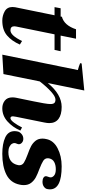

<svg xmlns="http://www.w3.org/2000/svg" viewBox="439 -1183 754 1672"><g transform="rotate(90 816.0 -347.0)"><path d="M211 -111Q209 -99 209 -95Q209 -61 244 -61Q289 -61 337 -162L368 -143Q337 -72 288.5 -31Q240 10 160 10Q116 10 78.5 -11Q41 -32 41 -79Q41 -94 43 -102L113 -445H42L52 -498H124L126 -509Q201 -529 235 -632H317L290 -498H426L415 -445H279Z M1117 -147Q1087 -79 1037 -34.5Q987 10 923 10Q884 10 856 -12Q828 -34 828 -78Q828 -93 831 -109L863 -265Q873 -313 879.5 -351.5Q886 -390 886 -409Q886 -433 877 -443Q868 -453 847 -453Q821 -453 778.5 -415Q736 -377 689 -316L625 0L456 10L590 -648Q555 -657 530 -668L533 -681L768 -704L703 -386Q802 -507 911 -507Q979 -507 1015.5 -479.5Q1052 -452 1052 -399Q1052 -382 1047 -357L997 -110Q993 -90 993 -83Q993 -61 1009 -61Q1025 -61 1048 -92Q1071 -123 1090 -162Z M1122 -97Q1122 -110 1125 -123Q1127 -139 1145 -156Q1163 -173 1189 -173Q1209 -173 1222.5 -161Q1236 -149 1236 -134Q1236 -127 1231 -115.5Q1226 -104 1226 -99Q1224 -88 1232 -74.5Q1240 -61 1258.5 -52Q1277 -43 1304 -43Q1401 -43 1418 -128Q1419 -132 1419 -139Q1419 -164 1396 -178.5Q1373 -193 1324 -211Q1281 -226 1253.5 -240.5Q1226 -255 1206.5 -279Q1187 -303 1187 -340Q1187 -357 1191 -373Q1203 -436 1271 -471.5Q1339 -507 1429 -507Q1629 -507 1629 -405Q1629 -394 1626 -380Q1623 -365 1606 -352.5Q1589 -340 1562 -340Q1540 -340 1526 -349.5Q1512 -359 1515 -376Q1517 -382 1520 -391Q1523 -400 1524 -404Q1528 -423 1510.5 -439.5Q1493 -456 1454 -456Q1417 -456 1391 -442Q1365 -428 1359 -397Q1358 -393 1358 -386Q1358 -361 1380.5 -346.5Q1403 -332 1452 -313Q1496 -297 1524 -282Q1552 -267 1572 -241.5Q1592 -216 1592 -177Q1592 -159 1588 -142Q1572 -62 1501 -26Q1430 10 1320 10Q1232 10 1177 -15.5Q1122 -41 1122 -97Z"/></g></svg>

Font: Trirong ExtraBold
Style: Italic
Weight: 800
Italic angle: -12°
Designer: Katatrad Team
Foundry: CadsonDemak
Version: Version 1.001